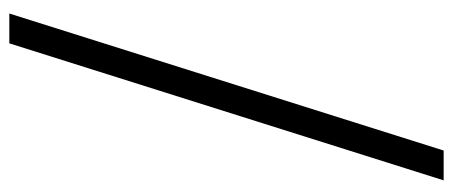

<svg xmlns="http://www.w3.org/2000/svg" viewBox="-300 -472 972 412"><g transform="rotate(90 186.0 -266.0)"><path d="M73 200H9L303 -732H367Z"/></g></svg>

Font: Economica
Style: Regular
Weight: 400
Designer: Vicente Lamonaca
Foundry: Vicente Lamonaca
Version: Version 1.101